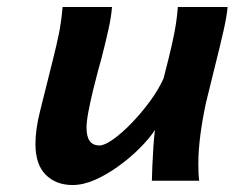

<svg xmlns="http://www.w3.org/2000/svg" viewBox="-20 -513 666 545"><path d="M545.4 0H411.1Q411.1 -13.2 412.4 -41Q413.6 -68.8 415.5 -98.1Q417.5 -127.4 419.9 -144Q403.3 -119.1 376.2 -92Q349.1 -64.9 316.4 -41.3Q283.7 -17.6 250 -2.7Q216.3 12.2 186 12.2Q138.7 12.2 109.6 -17.1Q80.6 -46.4 80.6 -104.5Q80.6 -124 83.7 -147Q86.9 -169.9 93.3 -195.8L128.9 -338.4Q140.6 -384.8 147.2 -417.2Q153.8 -449.7 157.7 -493.2H297.9Q295.9 -465.8 288.3 -431.4Q280.8 -397 268.1 -347.7Q265.6 -338.9 258.8 -314Q252 -289.1 244.4 -257.8Q236.8 -226.6 231.2 -197.3Q225.6 -168 225.6 -150.4Q225.6 -100.1 262.2 -100.1Q276.9 -100.1 301.8 -117.9Q326.7 -135.7 354.5 -164.6Q382.3 -193.4 406.5 -226.6Q430.7 -259.8 444.3 -290.5Q460 -351.1 468 -386.7Q476.1 -422.4 479.5 -445.8Q482.9 -469.2 484.9 -493.2H626Q624 -467.8 614.5 -425.8Q605 -383.8 591.8 -331.5Q578.6 -279.3 564.9 -222.2Q555.7 -180.7 549.3 -134.3Q543 -87.9 543 -48.8Q543 -35.2 543.5 -22.9Q543.9 -10.7 545.4 0Z"/></svg>

Font: Andika
Style: Bold Italic
Weight: 700
Italic angle: -14°
Designer: Victor Gaultney, Annie Olsen, Julie Remington, Don Collingsworth, Eric Hays, Becca Hirsbrunner
Foundry: SIL International
Version: Version 6.101